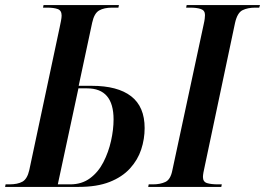

<svg xmlns="http://www.w3.org/2000/svg" viewBox="-42 -734 1041 754"><path d="M-22 0 -20 -10H-5Q27 -10 46 -20.5Q65 -31 73 -66L192 -625Q195 -639 197.5 -652Q200 -665 200 -673Q200 -693 184.5 -698.5Q169 -704 143 -704H127L129 -714H425L423 -704H398Q367 -704 347.5 -693Q328 -682 320 -645L267 -397H318Q420 -397 473 -356Q526 -315 526 -231Q526 -188 512.5 -147Q499 -106 468.5 -72.5Q438 -39 388.5 -19.5Q339 0 267 0ZM234 -10Q279 -10 311.5 -34Q344 -58 364 -97Q384 -136 394 -180.5Q404 -225 404 -265Q404 -387 300 -387H266L185 -10ZM540 0 542 -10H559Q587 -10 607.5 -19.5Q628 -29 635 -66L758 -639Q761 -652 762 -661Q763 -670 763 -675Q763 -693 747 -698.5Q731 -704 705 -704H689L691 -714H979L976 -704H960Q931 -704 910.5 -694Q890 -684 881 -644L762 -81Q759 -68 757 -57Q755 -46 755 -39Q755 -20 771 -15Q787 -10 814 -10H829L827 0Z"/></svg>

Font: Noto Serif Display Condensed SemiBold
Style: Italic
Weight: 600
Width: 3
Italic angle: -12°
Designer: Monotype Design Team
Foundry: Monotype Imaging Inc.
Version: Version 2.009